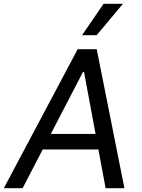

<svg xmlns="http://www.w3.org/2000/svg" viewBox="-40 -985 742 1005"><path d="M78.5 0 183.6 -202.8H475.1L512.8 0H611.2L466.3 -727.3H366.5L-19.9 0ZM225.9 -284.1 394.2 -608H399.9L460.2 -284.1ZM389.6 -800.8H465.9L603.7 -965.2H502.1Z"/></svg>

Font: Margiela Sans Text
Style: Italic
Weight: 400
Italic angle: -9.39999°
Designer: Stefan Endress, Andreas Faust
Version: Version 1.100;FEAKit 1.0